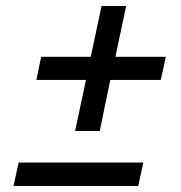

<svg xmlns="http://www.w3.org/2000/svg" viewBox="-20 -617 603 639"><path d="M230 -181 266 -351H101L117 -428H282L318 -597H400L364 -428H532L515 -351H347L312 -181ZM25 2 42 -76H457L440 2Z"/></svg>

Font: Saira SemiExpanded Medium
Style: Italic
Weight: 500
Width: 6
Italic angle: -12°
Designer: Hector Gatti with collaboration of the Omnibus-Type team
Foundry: Omnibus-Type
Version: Version 1.101